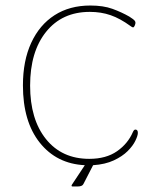

<svg xmlns="http://www.w3.org/2000/svg" viewBox="-20 -587 545 695"><path d="M317 11 282 79Q278 88 261 88H243Q237 88 240 82L287 11Q185 6 124 -70.5Q63 -147 63 -278Q63 -367 93 -432Q123 -497 177.5 -532Q232 -567 307 -567Q354 -567 387 -555Q420 -543 448 -527Q464 -517 468 -511.5Q472 -506 469 -498L468 -495Q465 -488 462 -488Q459 -488 456.5 -490Q454 -492 452 -493Q415 -520 380.5 -532Q346 -544 305 -544Q205 -544 147 -472Q89 -400 89 -277Q89 -155 146.5 -83.5Q204 -12 303 -12Q364 -12 403.5 -39.5Q443 -67 461 -109Q465 -118 470 -118Q479 -118 479 -106Q479 -96 470 -77.5Q461 -59 442 -40Q423 -21 392 -6.5Q361 8 317 11Z"/></svg>

Font: Zain ExtraLight
Style: Regular
Weight: 200
Designer: Zain,Boutros
Foundry: Mobile Telecommunications Company (Zain), 2024
Version: Version 1.51; ttfautohint (v1.8.4)